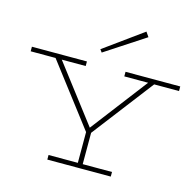

<svg xmlns="http://www.w3.org/2000/svg" viewBox="-133 -1114 1283 1254"><g transform="rotate(15 508.0 -487.5)"><path d="M496 -235 163 -671H205L509 -273L814 -672H855L520 -235ZM295 0V-31H724V0ZM493 0V-270H526V0ZM7 -655V-686H379V-655ZM640 -655V-686H1010V-655ZM457 -767 443 -786 704 -975 726 -943Z"/></g></svg>

Font: BioRhyme SemiExpanded ExtraLight
Style: Regular
Weight: 250
Width: 6
Designer: Aoife Mooney
Foundry: Aoife Mooney Type
Version: Version 1.600;gftools[0.9.33]